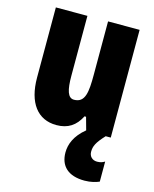

<svg xmlns="http://www.w3.org/2000/svg" viewBox="-118 -632 765 952"><g transform="rotate(15 264.5 -156.5)"><path d="M403 93C403 65 412 44 453 0H479V-553H317V-280C317 -191 312 -134 254 -134C222 -134 211 -172 211 -246V-553H49V-193C49 -64 105 10 202 10C261 10 300 -16 326 -68H334L352 -3C298 41 281 88 281 129C281 198 323 240 408 240C441 240 467 232 483 225V122C473 128 462 133 444 133C418 133 403 115 403 93Z"/></g></svg>

Font: Noto Sans Arabic ExtCond Blk
Style: Regular
Weight: 900
Width: 2
Designer: Monotype Design Team, Nadine Chahine, Nizar Qandah and Khaled Hosny
Foundry: Monotype Imaging Inc.
Version: Version 2.012